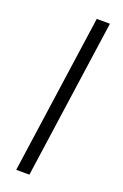

<svg xmlns="http://www.w3.org/2000/svg" viewBox="-121 -631 428 670"><g transform="rotate(20 93.0 -295.5)"><path d="M33 0 117 -591H166L82 0Z"/></g></svg>

Font: Alumni Sans Thin Light
Style: Italic
Weight: 300
Italic angle: -8°
Version: Version 1.016